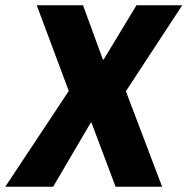

<svg xmlns="http://www.w3.org/2000/svg" viewBox="-52 -706 709 726"><path d="M-32 0 208 -362 87 -686H262L337 -481H340L464 -686H637L424 -361L561 0H385L294 -242H291L149 0Z"/></svg>

Font: Chivo Mono
Style: Bold Italic
Weight: 700
Italic angle: -8.05°
Monospace: yes
Version: Version 1.008